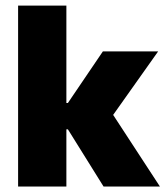

<svg xmlns="http://www.w3.org/2000/svg" viewBox="-20 -680 603 700"><path d="M357.5 0 227.5 -208.5H191.5V-304.5H227.5L355 -492.5H556.5L381.5 -245.5V-278L563 0ZM46 0V-659.5H222V0Z"/></svg>

Font: Anek Tamil Medium ExtraBold
Style: Regular
Weight: 800
Version: Version 1.003